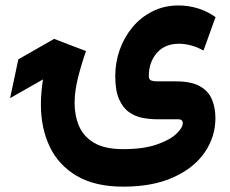

<svg xmlns="http://www.w3.org/2000/svg" viewBox="-20 -449 857 715"><path d="M439 246.1Q334 246.1 265.9 206.1Q197.8 166 165 96.9Q132.3 27.8 132.3 -59.6Q132.3 -104.5 140.1 -153.3L17.6 -83.5L48.3 -228L181.6 -304.2L300.3 -258.8Q282.2 -207 270 -157.7Q257.8 -108.4 257.8 -65.4Q257.8 -18.6 274.4 20.5Q291 59.6 330.6 83Q370.1 106.4 439 106.4Q513.2 106.4 562.5 89.6Q611.8 72.8 636.2 49.8Q660.6 26.9 660.6 9.3Q660.6 -4.9 643.1 -4.9H564Q539.1 -4.9 512 -9.8Q484.9 -14.6 461.4 -30.8Q438 -46.9 423.6 -79.1Q409.2 -111.3 409.2 -165.5Q409.2 -216.3 425.8 -263.4Q442.4 -310.5 473.4 -347.7Q504.4 -384.8 547.9 -406.7Q591.3 -428.7 645.5 -428.7Q682.1 -428.7 717.5 -417.7Q752.9 -406.7 782.7 -385.3L737.8 -260.7Q712.4 -274.9 689.2 -280.5Q666 -286.1 646.5 -286.1Q593.8 -286.1 564 -251.7Q534.2 -217.3 534.2 -166Q534.2 -152.8 542.7 -149.4Q551.3 -146 564 -146H635.3Q691.4 -146 723.4 -128.4Q755.4 -110.8 768.8 -79.8Q782.2 -48.8 782.2 -9.3Q782.2 60.5 742.2 118.7Q702.1 176.8 625.5 211.4Q548.8 246.1 439 246.1Z"/></svg>

Font: Vazirmatn UI FD ExtraBold
Style: Regular
Weight: 800
Designer: Saber Rastikerdar
Foundry: Saber Rastikerdar
Version: Version 33.003